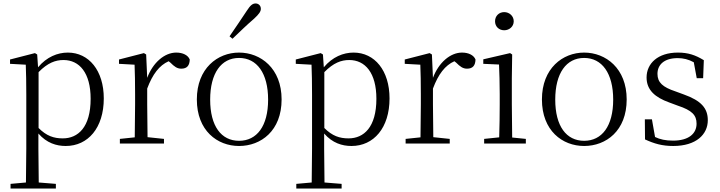

<svg xmlns="http://www.w3.org/2000/svg" viewBox="-20 -830 4161 1110"><path d="M360 14C489 14 580 -91 580 -261C580 -422 494 -526 372 -526C313 -526 250 -501 200 -441L195 -515L182 -523L38 -486V-461L129 -456C131 -406 132 -351 132 -282V30L130 225L41 233V260H303V233L204 225L202 30V-58C250 -3 306 14 360 14ZM203 -413C256 -467 301 -483 347 -483C439 -483 504 -409 504 -259C504 -94 431 -30 343 -30C291 -30 249 -44 203 -90Z M831 -318C862 -401 901 -452 955 -476L965 -468C988 -445 1004 -433 1028 -433C1062 -433 1076 -452 1077 -486C1067 -511 1037 -526 999 -526C931 -526 864 -468 831 -380L825 -515L812 -523L668 -486V-461L758 -456C760 -406 761 -354 761 -285V-227L759 -36L673 -27V0H928V-27L833 -37L831 -227Z M1362 14C1489 14 1608 -74 1608 -255C1608 -435 1487 -526 1362 -526C1238 -526 1118 -435 1118 -255C1118 -75 1236 14 1362 14ZM1362 -16C1259 -16 1195 -101 1195 -254C1195 -407 1259 -495 1362 -495C1465 -495 1530 -407 1530 -254C1530 -101 1465 -16 1362 -16ZM1307 -620 1324 -606C1367 -647 1408 -687 1449 -722C1477 -748 1488 -763 1488 -779C1488 -799 1473 -810 1458 -810C1440 -810 1427 -799 1407 -768C1375 -719 1341 -670 1307 -620Z M2012 14C2141 14 2232 -91 2232 -261C2232 -422 2146 -526 2024 -526C1965 -526 1902 -501 1852 -441L1847 -515L1834 -523L1690 -486V-461L1781 -456C1783 -406 1784 -351 1784 -282V30L1782 225L1693 233V260H1955V233L1856 225L1854 30V-58C1902 -3 1958 14 2012 14ZM1855 -413C1908 -467 1953 -483 1999 -483C2091 -483 2156 -409 2156 -259C2156 -94 2083 -30 1995 -30C1943 -30 1901 -44 1855 -90Z M2483 -318C2514 -401 2553 -452 2607 -476L2617 -468C2640 -445 2656 -433 2680 -433C2714 -433 2728 -452 2729 -486C2719 -511 2689 -526 2651 -526C2583 -526 2516 -468 2483 -380L2477 -515L2464 -523L2320 -486V-461L2410 -456C2412 -406 2413 -354 2413 -285V-227L2411 -36L2325 -27V0H2580V-27L2485 -37L2483 -227Z M2895 -655C2924 -655 2950 -676 2950 -707C2950 -738 2924 -760 2895 -760C2865 -760 2842 -738 2842 -707C2842 -676 2865 -655 2895 -655ZM2865 0H3020V-27L2941 -35L2939 -227V-378L2941 -515L2929 -523L2774 -487V-461L2865 -457C2867 -407 2869 -352 2869 -285V-227C2869 -173 2868 -91 2866 -36L2779 -27V0Z M3357 14C3484 14 3603 -74 3603 -255C3603 -435 3482 -526 3357 -526C3233 -526 3113 -435 3113 -255C3113 -75 3231 14 3357 14ZM3357 -16C3254 -16 3190 -101 3190 -254C3190 -407 3254 -495 3357 -495C3460 -495 3525 -407 3525 -254C3525 -101 3460 -16 3357 -16Z M3872 14C4005 14 4072 -53 4072 -135C4072 -204 4034 -248 3933 -284L3884 -302C3812 -326 3781 -353 3781 -403C3781 -456 3820 -494 3898 -494C3930 -494 3960 -487 3991 -470L4008 -378H4045L4049 -482C4000 -512 3958 -526 3899 -526C3783 -526 3718 -463 3718 -382C3718 -309 3768 -267 3848 -238L3899 -219C3981 -192 4007 -164 4007 -115C4007 -57 3961 -17 3871 -17C3828 -17 3796 -24 3767 -38L3749 -140H3708L3709 -24C3763 1 3809 14 3872 14Z"/></svg>

Font: Noto Serif CJK SC Light
Style: Regular
Weight: 300
Designer: Ryoko NISHIZUKA 西塚涼子 (kana & ideographs); Frank Grießhammer (Latin, Greek & Cyrillic); Wenlong ZHANG 张文龙 (bopomofo); San
Foundry: Adobe
Version: Version 2.001;hotconv 1.1.0;makeotfexe 2.6.0